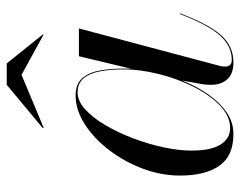

<svg xmlns="http://www.w3.org/2000/svg" viewBox="-93 -627 730 584"><g transform="rotate(-90 272.0 -335.0)"><path d="M336.5 -634.5 176 -567.5 174 -569.5 306 -679.5H371L459.5 -569.5L458.5 -567.5ZM355.5 -324Q355.5 -312.5 355 -300.5L355.5 -303.5L393 -460H477.5L363.5 -31Q361.5 -23.5 361.5 -15Q361.5 5 382 5Q424.5 5 457 -32Q489.5 -69 521.5 -153.5L523.5 -153Q491.5 -67 457.8 -28.5Q424 10 374 10Q339 10 322.5 -9Q306 -28 306 -58Q306 -74 308 -85L319 -145.5Q302 -103 277.8 -67.8Q253.5 -32.5 223 -11.2Q192.5 10 156.5 10Q89.5 10 59.8 -32.8Q30 -75.5 30 -152.5Q30 -210 51.2 -266.2Q72.5 -322.5 107.8 -368.5Q143 -414.5 186.2 -442.2Q229.5 -470 273.5 -470Q309.5 -470 327 -448.8Q344.5 -427.5 350 -394Q355.5 -360.5 355.5 -324ZM353 -324Q353 -363 347.2 -394.8Q341.5 -426.5 326.2 -445.2Q311 -464 283 -464Q257 -464 231.5 -441Q206 -418 183.5 -379.8Q161 -341.5 143.5 -295.5Q126 -249.5 116 -203Q106 -156.5 106 -117.5Q106 -57 124.8 -28.5Q143.5 0 174 0Q211 0 243.5 -31.5Q276 -63 300.8 -112.8Q325.5 -162.5 339.2 -218.5Q353 -274.5 353 -324Z"/></g></svg>

Font: Bodoni* 72pt
Style: Italic
Weight: 400
Italic angle: -13°
Version: Version 2.3